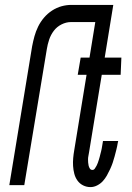

<svg xmlns="http://www.w3.org/2000/svg" viewBox="-20 -755 540 783"><path d="M79 0H18L111 -566Q115 -587 120.5 -607Q126 -627 135.5 -646.5Q145 -666 159.5 -683Q174 -700 192.5 -712Q211 -724 231 -729.5Q251 -735 271 -735H411L400 -665H269Q250 -665 231 -655.5Q212 -646 199.5 -629.5Q187 -613 180.5 -593.5Q174 -574 171 -555ZM349 8Q333 8 319 1Q305 -6 296 -18.5Q287 -31 283 -46.5Q279 -62 278 -78Q277 -94 278.5 -110.5Q280 -127 283 -144L333 -450H297L309 -520H345L380 -735H442L407 -520H475L472 -450H395L343 -133Q342 -126 340.5 -119Q339 -112 339 -105.5Q339 -99 339.5 -92Q340 -85 341.5 -79Q343 -73 346.5 -67.5Q350 -62 357 -62Q363 -62 367 -68Q371 -74 374 -79.5Q377 -85 379 -91Q381 -97 383 -103Q385 -109 386.5 -115Q388 -121 389.5 -127Q391 -133 392.5 -138.5Q394 -144 395 -150Q396 -156 397 -162Q398 -168 399 -174L400 -180H462L460 -171Q458 -158 454.5 -144.5Q451 -131 447.5 -117.5Q444 -104 439.5 -91Q435 -78 429 -65Q423 -52 416 -39.5Q409 -27 399.5 -16.5Q390 -6 376.5 1Q363 8 349 8Z"/></svg>

Font: Iosevka Term Oblique
Style: Regular
Weight: 400
Italic angle: -9°
Monospace: yes
Designer: Belleve Invis
Foundry: Belleve Invis
Version: Version 31.4.0